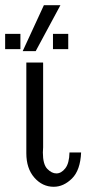

<svg xmlns="http://www.w3.org/2000/svg" viewBox="-58 -715 355 743"><path d="M-38.1 -524.9V-584H21V-524.9ZM29.8 -517.1 111.8 -694.8H175.8L80.1 -517.1ZM43.9 -122.1V-473.1H107.9L108.9 -472.2V-145Q108.9 -142.1 108.4 -135Q107.9 -127.9 107.9 -125Q107.9 -79.1 125 -61.5Q142.1 -43.9 160.2 -43.9Q179.2 -43.9 194.6 -63.5Q210 -83 210.9 -125H255.9Q252.9 -56.2 220.5 -24.2Q188 7.8 149.9 7.8Q106 7.8 75 -27.6Q43.9 -63 43.9 -122.1ZM147 -524.9V-584H206.1V-524.9Z"/></svg>

Font: CMU Bright
Style: Roman
Weight: 500
Version: Version 0.7.0